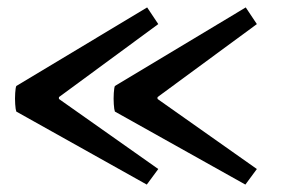

<svg xmlns="http://www.w3.org/2000/svg" viewBox="-20 -505 758 518"><path d="M673 -440 405 -243V-238L673 -49L642 -7L290 -204Q288 -209 287 -224Q286 -239 287 -254Q288 -269 290 -273L643 -485ZM407 -440 139 -243V-238L407 -49L376 -7L24 -204Q22 -209 21 -224Q20 -239 21 -254Q22 -269 24 -273L377 -485Z"/></svg>

Font: Arima Thin SemiBold
Style: Regular
Weight: 600
Version: Version 1.100